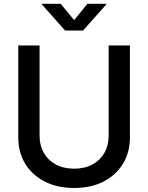

<svg xmlns="http://www.w3.org/2000/svg" viewBox="-20 -963 768 995"><path d="M364.3 11.2Q276.9 11.2 211.7 -22.2Q146.5 -55.7 110.6 -114.7Q74.7 -173.8 74.7 -250V-727.5H185.1V-258.8Q185.1 -209.5 206.8 -171.1Q228.5 -132.8 268.8 -110.8Q309.1 -88.9 364.3 -88.9Q419.4 -88.9 459.5 -110.8Q499.5 -132.8 521.2 -171.1Q543 -209.5 543 -258.8V-727.5H653.3V-250Q653.3 -173.8 617.4 -114.7Q581.5 -55.7 516.6 -22.2Q451.7 11.2 364.3 11.2ZM294.4 -943.4 364.3 -858.9 433.1 -943.4H531.2V-940.4L410.2 -804.7H317.4L196.8 -940.4V-943.4Z"/></svg>

Font: Inter 20pt Medium
Style: Regular
Weight: 500
Version: Version 4.001;git-66647c0bb